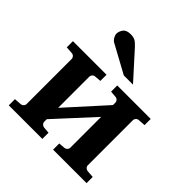

<svg xmlns="http://www.w3.org/2000/svg" viewBox="-193 -883 1032 1032"><g transform="rotate(45 323.0 -367.0)"><path d="M618.2 0H363.8V-46.9L399.9 -49.8Q409.2 -50.8 415.5 -57.4Q421.9 -64 421.9 -73.2V-307.1L224.1 -91.8V-73.2Q224.1 -64 230.5 -57.4Q236.8 -50.8 246.1 -49.8L282.2 -46.9V0H26.9V-46.9L67.9 -49.8Q77.1 -50.8 83.5 -57.4Q89.8 -64 89.8 -73.2V-415Q89.8 -423.8 83.5 -430.7Q77.1 -437.5 67.9 -438L26.9 -440.9V-487.8H282.2V-440.9L246.1 -438Q236.8 -437.5 230.5 -430.7Q224.1 -423.8 224.1 -415V-178.2L421.9 -397V-415Q421.9 -423.8 415.5 -430.7Q409.2 -437.5 399.9 -438L363.8 -440.9V-487.8H618.2V-440.9L577.1 -438Q567.9 -437.5 561.5 -430.7Q555.2 -423.8 555.2 -415V-73.2Q555.2 -64 561.5 -57.4Q567.9 -50.8 577.1 -49.8L618.2 -46.9ZM420.4 -550.8H350.6L188.5 -639.2Q178.2 -645 170.9 -658.2Q163.6 -671.4 163.6 -681.2Q163.6 -699.2 176 -716.6Q188.5 -733.9 220.7 -733.9Q240.7 -733.9 253.7 -727.3Q266.6 -720.7 283.7 -702.1Z"/></g></svg>

Font: Charis
Style: Bold
Weight: 700
Designer: Walt Agee, Miriam Martin, Annie Olsen, Victor Gaultney, Lorna Priest, Alan Ward, Bob Hallissy, Martin Hosken, Sharon Cor
Foundry: SIL Global
Version: Version 7.000